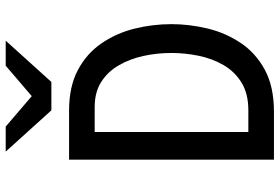

<svg xmlns="http://www.w3.org/2000/svg" viewBox="-170 -786 956 656"><g transform="rotate(-90 308.0 -458.0)"><path d="M90.5 0V-700H258Q340 -700 396.2 -670.2Q452.5 -640.5 487.2 -590.2Q522 -540 537.8 -477.8Q553.5 -415.5 553.5 -350Q553.5 -290 539 -228.5Q524.5 -167 490.2 -115Q456 -63 398.2 -31.5Q340.5 0 254 0ZM185 -87.5H259.5Q316 -87.5 353.8 -110.8Q391.5 -134 413.8 -172.5Q436 -211 445.5 -257.5Q455 -304 455 -350Q455 -399.5 444.8 -446.2Q434.5 -493 412.5 -530.8Q390.5 -568.5 355.5 -590.5Q320.5 -612.5 270.5 -612.5H185ZM259 -760.5 118 -916.5H203.5L307.5 -827.5L411.5 -916.5H497L356 -760.5Z"/></g></svg>

Font: Overpass Mono Light Medium
Style: Regular
Weight: 500
Monospace: yes
Version: Version 4.000